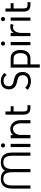

<svg xmlns="http://www.w3.org/2000/svg" viewBox="1800 -2552 977 4616"><g transform="rotate(-90 2288.0 -243.5)"><path d="M929 0V-441C929 -624 846 -712 693 -712C600 -712 533 -679 496 -612C457 -679 390 -712 297 -712C143 -712 63 -622 63 -441V0H137V-429C137 -585 186 -651 297 -651C412 -651 456 -584 456 -429V0H533V-429C533 -433 531 -427 531 -431C533 -579 585 -651 693 -651C808 -651 852 -584 852 -429V0Z M1100 -710C1072 -710 1050 -687 1050 -659C1050 -631 1072 -609 1100 -609C1128 -609 1151 -631 1151 -659C1151 -687 1128 -710 1100 -710ZM1061 -475V0H1137V-475Z M1632 0H1708V-238C1708 -387 1611 -485 1496 -485C1440 -485 1380 -460 1348 -416V-475H1272V0H1352V-237C1352 -336 1420 -421 1498 -421C1575 -421 1631 -333 1632 -237Z M1840 -600V-164C1840 -63 1887 -2 1993 0H2068V-70H1992C1933 -70 1918 -103 1916 -163V-405H2043V-475H1916V-600Z M2843 -627C2795 -679 2736 -711 2654 -712C2519 -712 2449 -634 2449 -514C2450 -416 2498 -352 2615 -325L2667 -313C2760 -293 2789 -252 2789 -181C2789 -94 2729 -55 2632 -55C2586 -58 2535 -78 2487 -126L2437 -64C2493 -16 2574 12 2632 12C2785 12 2866 -56 2866 -189C2866 -303 2812 -365 2690 -393L2639 -405C2554 -424 2524 -458 2523 -519C2524 -605 2571 -646 2664 -646C2719 -646 2757 -617 2795 -571Z M3202 -475H2972V225H3048V0H3200C3317 0 3396 -91 3396 -240C3396 -385 3318 -475 3202 -475ZM3184 -70H3048V-405H3184C3267 -405 3319 -355 3319 -240C3319 -124 3267 -70 3184 -70Z M3549 -710C3521 -710 3499 -687 3499 -659C3499 -631 3521 -609 3549 -609C3577 -609 3600 -631 3600 -659C3600 -687 3577 -710 3549 -710ZM3510 -475V0H3586V-475Z M4023 -471C4004 -481 3977 -485 3967 -485C3889 -485 3838 -459 3804 -403V-475H3728V0H3804V-218C3806 -325 3851 -420 3943 -420C3965 -420 3978 -413 3996 -402Z M4138 -710C4110 -710 4088 -687 4088 -659C4088 -631 4110 -609 4138 -609C4166 -609 4189 -631 4189 -659C4189 -687 4166 -710 4138 -710ZM4099 -475V0H4175V-475Z M4317 -600V-164C4317 -63 4364 -2 4470 0H4545V-70H4469C4410 -70 4395 -103 4393 -163V-405H4520V-475H4393V-600Z"/></g></svg>

Font: Mint Spirit
Style: Regular
Weight: 400
Designer: HARENDAL Hirwen
Foundry: Arkandis Digital Foundry.
Version: Version 1.004;FFEdit